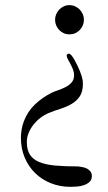

<svg xmlns="http://www.w3.org/2000/svg" viewBox="-20 -473 420 744"><path d="M301.3 -148.9Q301.3 -117.7 289.1 -99.6Q276.9 -81.5 257.6 -70.3Q238.3 -59.1 214.4 -51.5Q190.4 -43.9 167.5 -34.7Q152.3 -28.3 137.5 -17.1Q122.6 -5.9 110.6 9Q98.6 23.9 91.3 41.3Q84 58.6 84 77.1Q84 107.4 95.7 126Q107.4 144.5 131.8 154.8Q156.2 165 193.8 168.5Q231.4 171.9 283.2 171.9Q292 172.9 301.3 174.8Q310.5 176.8 318.1 180.9Q325.7 185.1 330.8 191.9Q335.9 198.7 335.9 209Q335.9 223.6 326.9 231.9Q317.9 240.2 304.7 244.6Q291.5 249 277.3 250Q263.2 251 252.9 251Q211.9 251 176.8 236.8Q141.6 222.7 116 197.5Q90.3 172.4 75.7 137.5Q61 102.5 61 61Q61 45.4 64 28.1Q66.9 10.7 73.2 -4.9Q87.4 -41.5 115.2 -68.1Q143.1 -94.7 178.7 -112.8Q190.9 -118.7 206.1 -123.8Q221.2 -128.9 234.9 -136Q248.5 -143.1 257.8 -153.8Q267.1 -164.6 267.1 -182.1Q267.1 -192.4 263.2 -202.6Q259.3 -212.9 252.9 -225.1Q252 -227.1 249.8 -231Q247.6 -234.9 244.9 -239.7Q242.2 -244.6 240.2 -249.8Q238.3 -254.9 238.3 -258.8Q238.3 -261.2 241.5 -263.2Q244.6 -265.1 247.1 -265.1Q251 -265.1 256.6 -258.8Q262.2 -252.4 267.8 -242.4Q273.4 -232.4 279.3 -220.5Q285.2 -208.5 289.8 -197Q294.4 -185.5 297.1 -176Q299.8 -166.5 300.3 -162.1ZM305.2 -396Q305.2 -384.8 300.8 -374.5Q296.4 -364.3 288.8 -356.4Q281.2 -348.6 271 -344.2Q260.7 -339.8 249 -339.8Q237.3 -339.8 227.3 -344.2Q217.3 -348.6 209.7 -356.4Q202.1 -364.3 197.8 -374.5Q193.4 -384.8 193.4 -396Q193.4 -407.7 197.8 -418Q202.1 -428.2 209.7 -436Q217.3 -443.8 227.3 -448.5Q237.3 -453.1 249 -453.1Q260.7 -453.1 271 -448.5Q281.2 -443.8 288.8 -436Q296.4 -428.2 300.8 -418Q305.2 -407.7 305.2 -396Z"/></svg>

Font: Kurinto Book Core
Style: Regular
Weight: 400
Designer: Kurinto was developed by Clint Goss from a range of fonts that are compatible with the SIL Open Font License Version 1.1
Foundry: Clinton F. Goss
Version: Version 2.196; July 25, 2020